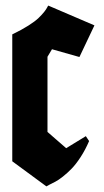

<svg xmlns="http://www.w3.org/2000/svg" viewBox="-20 -664 371 687"><path d="M23.9 -86.9V-541Q56.6 -556.6 81.3 -572.3Q106 -587.9 118.4 -600.1Q130.9 -612.3 138.2 -621.6Q145.5 -630.9 148.7 -637.2Q151.9 -643.6 152.8 -644L317.9 -573.2L264.2 -460L166 -487.8L149.9 -460.9V-191.9L216.8 -133.8L287.1 -176.8L298.8 -159.2Q285.6 -128.4 268.8 -102.5Q252 -76.7 236.6 -60.8Q221.2 -44.9 205.1 -32.2Q189 -19.5 177.7 -13.7Q166.5 -7.8 157 -3.2Q147.5 1.5 146 2.9Z"/></svg>

Font: KJV1611
Style: Regular
Weight: 400
Version: Version 3.6.1